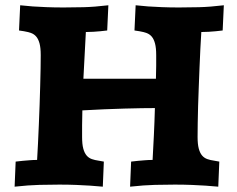

<svg xmlns="http://www.w3.org/2000/svg" viewBox="-20 -702 894 725"><path d="M492.2 -682.1Q513.7 -679.7 539.6 -677.7Q561.5 -676.3 591.3 -675Q621.1 -673.8 655.8 -673.8Q689.9 -673.8 731.2 -674.8Q772.5 -675.8 825.2 -682.1L820.8 -586.9Q808.1 -585.4 794.4 -584Q782.7 -583 768.6 -582Q754.4 -581.1 740.2 -581.1Q738.3 -552.2 736.6 -517.8Q734.9 -483.4 733.4 -446.5Q731.9 -409.7 730.5 -372.3Q729 -335 728 -300.5Q727.1 -266.1 726.6 -236.3Q726.1 -206.5 726.1 -185.1Q726.1 -157.7 730.5 -141.1Q734.9 -124.5 742.9 -115Q751 -105.5 762.7 -101.3Q774.4 -97.2 789.1 -95.2L808.1 -91.8L804.2 2.9Q782.2 1 756.3 -1Q733.9 -2.4 704.3 -3.7Q674.8 -4.9 640.1 -4.9Q606.4 -4.9 565.2 -3.9Q523.9 -2.9 471.2 2.9L475.1 -91.8Q487.8 -93.3 501.5 -94.7Q513.2 -95.7 527.6 -96.9Q542 -98.1 556.2 -98.1Q558.6 -138.7 561 -189.9Q563.5 -241.2 564.9 -293.9Q544.9 -293.9 515.4 -293.5Q485.8 -293 449.7 -292Q413.6 -291 373 -289.3Q332.5 -287.6 291 -285.2Q290 -254.9 290 -229.2Q290 -203.6 290 -185.1Q290 -157.7 294.4 -141.1Q298.8 -124.5 306.9 -115Q314.9 -105.5 326.7 -101.3Q338.4 -97.2 353 -95.2L372.1 -91.8L368.2 2.9Q346.2 1 320.3 -1Q297.9 -2.4 268.3 -3.7Q238.8 -4.9 204.1 -4.9Q170.4 -4.9 129.2 -3.9Q87.9 -2.9 35.2 2.9L39.1 -91.8Q51.8 -93.3 65.4 -94.7Q77.1 -95.7 91.6 -96.9Q106 -98.1 120.1 -98.1Q122.1 -126.5 123.5 -160.9Q125 -195.3 126.7 -232.2Q128.4 -269 129.6 -306.6Q130.9 -344.2 131.8 -378.7Q132.8 -413.1 133.3 -442.9Q133.8 -472.7 133.8 -494.1Q133.8 -521 129.4 -537.6Q125 -554.2 116.9 -563.7Q108.9 -573.2 97.2 -577.4Q85.4 -581.5 70.8 -584L51.8 -586.9L56.2 -682.1Q77.6 -679.7 103.5 -677.7Q125.5 -676.3 155.3 -675Q185.1 -673.8 220.2 -673.8Q253.9 -673.8 295.2 -674.8Q336.4 -675.8 389.2 -682.1L384.8 -586.9Q372.1 -585.4 358.4 -584Q346.7 -583 332.5 -582Q318.4 -581.1 304.2 -581.1L294.9 -404.8H568.8Q569.8 -431.2 569.8 -454.1Q569.8 -477.1 569.8 -494.1Q569.8 -521 565.4 -537.6Q561 -554.2 553 -563.7Q544.9 -573.2 533.2 -577.4Q521.5 -581.5 506.8 -584L487.8 -586.9Z"/></svg>

Font: Simonetta
Style: Black
Weight: 900
Designer: Gayaneh Bagdasaryan
Foundry: Brownfox
Version: Version 1.002